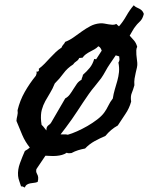

<svg xmlns="http://www.w3.org/2000/svg" viewBox="-95 -837 871 1009"><g transform="rotate(-5 341.0 -332.0)"><path d="M697.3 -734.4Q692.4 -720.7 687.5 -712.9Q682.6 -705.1 676.8 -699.7Q670.9 -694.3 664.1 -689Q657.2 -683.6 649.4 -674.8Q638.7 -664.1 630.4 -651.4Q622.1 -638.7 613.3 -627Q624 -613.3 633.8 -599.6Q643.6 -585.9 647.5 -565.4Q642.6 -557.6 641.1 -546.9Q639.6 -536.1 639.6 -524.4Q639.6 -512.7 640.1 -501.5Q640.6 -490.2 640.6 -481.4Q640.6 -469.7 636.7 -457Q632.8 -444.3 627.9 -430.2Q623 -416 619.1 -399.9Q615.2 -383.8 615.2 -365.2Q606.4 -341.8 597.7 -325.2Q588.9 -308.6 590.8 -281.2Q578.1 -247.1 555.2 -219.2Q532.2 -191.4 509.8 -162.1Q471.7 -145.5 440.4 -113.3Q410.2 -103.5 381.3 -90.8Q352.5 -78.1 328.1 -56.6Q308.6 -54.7 290.5 -50.8Q272.5 -46.9 254.9 -39.1H248Q243.2 -39.1 238.8 -39.6Q234.4 -40 230.5 -43Q217.8 -36.1 204.1 -33.7Q190.4 -31.2 175.8 -31.2Q161.1 -31.2 146.5 -33.2L117.2 -37.1L63.5 29.3Q63.5 32.2 62.5 34.7Q61.5 37.1 61.5 39.1Q61.5 47.9 65.4 55.7Q69.3 63.5 69.3 73.2Q69.3 84 64.5 96.7Q54.7 99.6 44.9 99.6Q35.2 99.6 25.4 100.6Q15.6 101.6 7.8 105.5Q0 109.4 -5.9 120.1Q-10.7 117.2 -14.2 114.7Q-17.6 112.3 -24.4 112.3Q-27.3 98.6 -31.2 84Q-35.2 69.3 -35.2 55.7Q-35.2 23.4 -19.5 -9.8Q-3.9 -43 11.7 -71.3Q29.3 -79.1 39.1 -86.9Q16.6 -121.1 5.4 -156.2Q-5.9 -191.4 -18.6 -232.4Q-16.6 -246.1 -11.7 -259.3Q-6.8 -272.5 -7.8 -288.1Q8.8 -337.9 38.1 -380.4Q67.4 -422.9 103.5 -460Q105.5 -465.8 107.9 -469.7Q110.4 -473.6 108.4 -481.4Q116.2 -479.5 120.1 -483.4Q124 -487.3 122.1 -495.1Q139.6 -505.9 155.3 -519.5Q170.9 -533.2 186 -546.9Q201.2 -560.5 216.8 -573.2Q232.4 -585.9 251 -595.7Q254.9 -604.5 261.7 -610.4Q268.6 -616.2 272.5 -624Q296.9 -630.9 319.8 -644.5Q342.8 -658.2 365.2 -671.4Q387.7 -684.6 411.6 -694.8Q435.5 -705.1 463.9 -705.1Q474.6 -705.1 485.4 -702.1L506.8 -696.3Q517.6 -693.4 527.8 -691.9Q538.1 -690.4 548.8 -694.3Q551.8 -691.4 554.7 -687.5Q557.6 -683.6 561.5 -680.7Q585 -703.1 605 -732.4Q625 -761.7 648.4 -784.2Q654.3 -776.4 662.1 -772Q669.9 -767.6 676.8 -763.2Q683.6 -758.8 689 -752.4Q694.3 -746.1 697.3 -734.4ZM206.1 -141.6Q215.8 -140.6 225.6 -140.1Q235.4 -139.6 244.1 -136.7Q265.6 -140.6 293.9 -150.4Q322.3 -160.2 350.6 -173.3Q378.9 -186.5 404.3 -202.6Q429.7 -218.8 444.3 -235.4Q458 -251 469.2 -270Q480.5 -289.1 496.1 -305.7Q502 -330.1 510.7 -352.1Q519.5 -374 527.8 -396Q536.1 -418 540.5 -440.9Q544.9 -463.9 542 -491.2Q550.8 -502.9 548.8 -514.6V-523.4Q543.9 -525.4 540 -526.9Q536.1 -528.3 531.2 -530.3L496.1 -487.3Q482.4 -470.7 470.2 -452.1Q458 -433.6 444.3 -417Q427.7 -398.4 408.7 -379.4Q389.6 -360.4 373 -340.8Q338.9 -299.8 306.2 -257.8Q273.4 -215.8 237.3 -175.8ZM460 -561.5Q458 -569.3 454.6 -575.7Q451.2 -582 444.3 -585.9Q434.6 -577.1 422.9 -571.8Q411.1 -566.4 398.9 -561.5Q386.7 -556.6 375.5 -549.8Q364.3 -543 356.4 -533.2H338.9Q333 -522.5 322.3 -517.1Q311.5 -511.7 303.7 -502Q271.5 -485.4 249 -459.5Q226.6 -433.6 199.2 -411.1Q185.5 -383.8 170.4 -363.8Q155.3 -343.8 141.6 -323.2Q127.9 -302.7 119.1 -278.8Q110.4 -254.9 110.4 -219.7Q110.4 -214.8 110.8 -210Q111.3 -205.1 111.3 -200.2Q118.2 -193.4 123 -185.1Q127.9 -176.8 133.8 -168.9Q134.8 -180.7 137.7 -185.5Q140.6 -190.4 144.5 -193.4Q148.4 -196.3 153.3 -199.2Q158.2 -202.1 163.1 -209L247.1 -328.1Q261.7 -334 272.9 -346.7Q284.2 -359.4 294.4 -373.5Q304.7 -387.7 315.4 -399.9Q326.2 -412.1 340.8 -418Q342.8 -425.8 345.7 -430.7Q348.6 -435.5 350.6 -443.4Q373 -460 389.6 -477.1Q406.2 -494.1 417 -521.5L426.8 -518.6Z"/></g></svg>

Font: Rock Salt
Style: Regular
Weight: 400
Version: Version 1.001